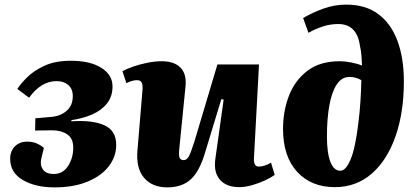

<svg xmlns="http://www.w3.org/2000/svg" viewBox="-20 -796 1795 831"><path d="M216 15Q133 15 78.5 -17Q24 -49 24 -109Q24 -142 44.5 -162.5Q65 -183 97 -183Q120 -183 137 -176Q154 -169 170 -156L159 -111Q152 -83 165.5 -63Q179 -43 213 -43Q252 -43 274.5 -77.5Q297 -112 297 -157Q297 -197 271 -214.5Q245 -232 207 -232L132 -231L133 -284L201 -290Q241 -293 268 -316Q295 -339 295 -380Q295 -412 275 -428.5Q255 -445 226 -445Q190 -445 160 -426Q130 -407 106 -373L55 -411Q69 -433 97.5 -461.5Q126 -490 172.5 -511.5Q219 -533 287 -533Q370 -533 418.5 -502.5Q467 -472 467 -422Q467 -378 443 -348Q419 -318 378.5 -300.5Q338 -283 289 -276V-271Q380 -277 431.5 -254Q483 -231 483 -169Q483 -118 450.5 -76Q418 -34 358 -9.5Q298 15 216 15Z M510 -488Q528 -498 557 -508Q586 -518 618.5 -524.5Q651 -531 679 -531Q734 -531 761 -503.5Q788 -476 783 -423L756 -152Q753 -125 757 -114Q761 -103 775 -103Q789 -103 798 -120.5Q807 -138 821 -182L921 -517H1101L1079 -109Q1078 -75 1100 -75Q1124 -75 1153 -92L1169 -39Q1154 -28 1127.5 -15.5Q1101 -3 1071 5.5Q1041 14 1015 14Q961 14 932.5 -17.5Q904 -49 912 -108L948 -365L938 -367L868 -137Q844 -55 806 -20Q768 15 704 15Q639 15 603.5 -26.5Q568 -68 575 -146L597 -410Q598 -431 592.5 -440Q587 -449 573 -449Q562 -449 550.5 -445.5Q539 -442 527 -436Z M1292 -718Q1333 -742 1380.5 -759Q1428 -776 1478 -776Q1563 -776 1618 -734.5Q1673 -693 1700.5 -618.5Q1728 -544 1728 -443Q1728 -310 1692 -206.5Q1656 -103 1589 -44.5Q1522 14 1429 14Q1327 14 1266 -52.5Q1205 -119 1205 -238Q1205 -316 1231 -382.5Q1257 -449 1311 -490Q1365 -531 1451 -531Q1473 -531 1501 -525.5Q1529 -520 1547 -512Q1546 -532 1544.5 -554Q1543 -576 1538 -597Q1525 -692 1444 -692Q1409 -692 1376 -681Q1343 -670 1315 -654ZM1453 -57Q1477 -57 1497.5 -106Q1518 -155 1531 -263Q1537 -311 1540 -357.5Q1543 -404 1544 -449Q1532 -456 1519.5 -459.5Q1507 -463 1492 -463Q1459 -463 1437.5 -430.5Q1416 -398 1405.5 -340Q1395 -282 1395 -205Q1395 -134 1410 -95.5Q1425 -57 1453 -57Z"/></svg>

Font: Literata 36pt ExtraBold
Style: Italic
Weight: 800
Italic angle: -2°
Designer: Latin by Veronika Burian and Jose Scaglione. Greek by Irene Vlachou. Cyrillic by Vera Evstafieva
Foundry: TypeTogether
Version: Version 3.002